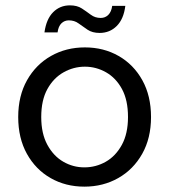

<svg xmlns="http://www.w3.org/2000/svg" viewBox="-20 -685 632 717"><path d="M295 12Q225 12 169 -20Q113 -52 80.5 -110.5Q48 -169 48 -248Q48 -327 81 -385.5Q114 -444 170.5 -476Q227 -508 297 -508Q367 -508 423 -476Q479 -444 511.5 -385.5Q544 -327 544 -248Q544 -169 511 -110.5Q478 -52 421.5 -20Q365 12 295 12ZM295 -60Q338 -60 375 -81Q412 -102 435 -144Q458 -186 458 -248Q458 -311 435.5 -352.5Q413 -394 376 -415Q339 -436 297 -436Q255 -436 217.5 -415Q180 -394 157 -352.5Q134 -311 134 -248Q134 -186 157 -144Q180 -102 216.5 -81Q253 -60 295 -60ZM352 -562Q325 -562 307 -574Q289 -586 273.5 -597.5Q258 -609 237 -609Q221 -609 209.5 -598Q198 -587 195 -564H146Q153 -614 178.5 -639.5Q204 -665 241 -665Q268 -665 285.5 -653.5Q303 -642 319 -630Q335 -618 356 -618Q373 -618 384.5 -629.5Q396 -641 399 -663H448Q442 -614 416 -588Q390 -562 352 -562Z"/></svg>

Font: DM Sans 24pt
Style: Regular
Weight: 400
Designer: Colophon Foundry, Jonny Pinhorn
Foundry: Colophon Foundry
Version: Version 4.004;gftools[0.9.30]